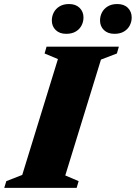

<svg xmlns="http://www.w3.org/2000/svg" viewBox="-54 -908 656 928"><path d="M226 -622.5 161.5 -649.5 171 -682.5H520.5L511 -649.5L434 -620L261.5 -60L326 -32.5L316.5 0H-33.5L-23.5 -32.5L53.5 -62.5ZM265.5 -744.5Q234 -744.5 215.2 -762.8Q196.5 -781 196.5 -809Q196.5 -830 206 -848Q215.5 -866 234 -877.2Q252.5 -888.5 280 -888.5Q312 -888.5 330.8 -870Q349.5 -851.5 349.5 -823.5Q349.5 -803 340.2 -785Q331 -767 312.5 -755.8Q294 -744.5 265.5 -744.5ZM499 -744.5Q467 -744.5 448.2 -762.8Q429.5 -781 429.5 -809Q429.5 -830 439 -848Q448.5 -866 467 -877.2Q485.5 -888.5 513 -888.5Q545.5 -888.5 564 -870Q582.5 -851.5 582.5 -823.5Q582.5 -803 573.2 -785Q564 -767 545.5 -755.8Q527 -744.5 499 -744.5Z"/></svg>

Font: Newsreader ExtraBold
Style: Italic
Weight: 800
Italic angle: -17°
Designer: Hugues Gentile
Foundry: Production Type
Version: Version 1.003